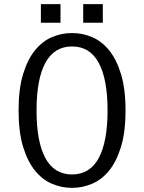

<svg xmlns="http://www.w3.org/2000/svg" viewBox="-20 -895 698 930"><path d="M70 -360Q70 -465 92 -536.5Q114 -608 150 -652Q186 -696 232.5 -715.5Q279 -735 329 -735Q379 -735 425.5 -715.5Q472 -696 508 -652Q544 -608 566 -536.5Q588 -465 588 -360Q588 -255 566 -183.5Q544 -112 508 -68Q472 -24 425 -4.5Q378 15 329 15Q279 15 232.5 -4.5Q186 -24 150 -68Q114 -112 92 -183.5Q70 -255 70 -360ZM157 -360Q157 -208 200 -129Q243 -50 329 -50Q415 -50 458 -129Q501 -208 501 -360Q501 -512 458 -591Q415 -670 329 -670Q243 -670 200 -591Q157 -512 157 -360ZM178 -785V-875H273V-785ZM383 -785V-875H478V-785Z"/></svg>

Font: Carrois Gothic
Style: Regular
Weight: 400
Designer: Ralph du Carrois
Foundry: Ralph du Carrois
Version: Version 1.002